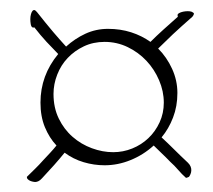

<svg xmlns="http://www.w3.org/2000/svg" viewBox="-20 -497 421 380"><path d="M332 -463.9Q331.5 -464.8 331.5 -465.8Q331.5 -468.3 332 -469.2Q334 -471.2 338.1 -472.7Q342.3 -474.1 346.9 -474.6Q351.6 -475.1 355.7 -474.6Q359.9 -474.1 361.8 -472.2Q366.2 -470.7 360.8 -463.9Q338.4 -444.3 322 -429Q305.7 -413.6 293 -400.9Q310.1 -383.8 320.6 -360.8Q331.1 -337.9 331.1 -313Q331.1 -286.6 322.5 -264.4Q314 -242.2 299.8 -225.1Q312 -213.9 324.5 -201.4Q336.9 -189 352.1 -174.8Q356 -170.9 357.4 -167Q358.9 -163.1 358.6 -159.2Q358.4 -155.3 356.9 -152.1Q355.5 -148.9 354 -147Q351.6 -146 350.3 -145.5Q349.1 -145 348.1 -145Q339.8 -152.3 332.5 -160.9Q325.2 -169.4 316.9 -176.8Q308.1 -186 299.8 -193.8Q291.5 -201.7 284.2 -209Q263.7 -190.4 238.5 -180.2Q213.4 -169.9 187 -169.9Q166 -169.9 145.5 -176Q125 -182.1 107.9 -194.8Q88.9 -171.4 63 -144Q55.7 -135.7 47.4 -137Q39.1 -138.2 35.2 -142.1Q33.7 -143.6 33.4 -144.8Q33.2 -146 33.2 -147Q41.5 -155.3 49.6 -163.1Q57.6 -170.9 64.9 -179.2Q72.8 -187.5 79.3 -194.6Q85.9 -201.7 91.8 -209Q77.6 -224.1 68.8 -245.4Q60.1 -266.6 60.1 -293.9Q60.1 -347.7 95.2 -390.1Q84 -401.4 72 -414.3Q60.1 -427.2 47.9 -442.9Q46.9 -442.4 46.4 -442.4Q44.9 -442.4 43.9 -442.9Q41.5 -444.8 40.8 -449.5Q40 -454.1 40 -459.2Q40 -464.4 41.3 -469Q42.5 -473.6 44.9 -476.1Q45.9 -477.1 47.9 -477.1Q49.8 -477.1 53.2 -473.1Q71.3 -450.2 85.2 -433.8Q99.1 -417.5 110.8 -404.8Q127.9 -420.4 148.9 -430.2Q169.9 -439.9 193.8 -439.9Q218.3 -439.9 239.5 -433.1Q260.7 -426.3 277.8 -414.1Q290 -426.3 303.2 -438.2Q316.4 -450.2 332 -463.9ZM204.1 -195.8Q223.6 -195.8 241.7 -203.1Q259.8 -210.4 273.7 -223.6Q287.6 -236.8 295.9 -254.9Q304.2 -272.9 304.2 -293.9Q304.2 -316.4 294.9 -338.1Q285.6 -359.9 269.8 -376.7Q253.9 -393.6 232.7 -403.8Q211.4 -414.1 187 -414.1Q164.6 -414.1 146 -405.3Q127.4 -396.5 114 -382.3Q100.6 -368.2 93.3 -349.4Q85.9 -330.6 85.9 -311Q85.9 -283.7 96.4 -262.2Q106.9 -240.7 123.8 -226.1Q140.6 -211.4 161.9 -203.6Q183.1 -195.8 204.1 -195.8Z"/></svg>

Font: Stalemate
Style: Regular
Weight: 400
Designer: Astigmatic (AOETI)
Foundry: Astigmatic (AOETI)
Version: Version 001.000